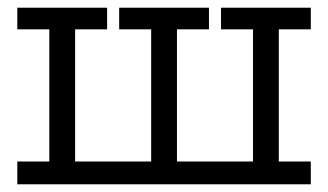

<svg xmlns="http://www.w3.org/2000/svg" viewBox="-20 -478 851 498"><path d="M24.9 0V-59.1H107.9V-401.9H24.9V-458H257.8V-401.9H174.8V-59.1H372.1V-401.9H289.1V-458H522V-401.9H439V-59.1H636.2V-401.9H553.2V-458H786.1V-401.9H703.1V-59.1H786.1V0Z"/></svg>

Font: CMU Concrete
Style: Roman
Weight: 500
Version: Version 0.7.0